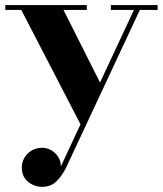

<svg xmlns="http://www.w3.org/2000/svg" viewBox="-20 -480 646 762"><path d="M232 -440.5 385 -136.5 304.5 23 64.5 -440.5H1V-460H324.5V-440.5ZM605.5 -460V-440.5H535L243 184Q226.5 217.5 204.2 239.5Q182 261.5 147 261.5Q128 261.5 109.5 253Q91 244.5 78.8 227.8Q66.5 211 66.5 185.5Q66.5 163 77.5 145Q88.5 127 106.8 116.8Q125 106.5 147 106.5Q166 106.5 183 116Q200 125.5 210.8 142.2Q221.5 159 221.5 180.5L511.5 -440.5H420V-460Z"/></svg>

Font: Bodoni Moda SC 11pt
Style: Bold
Weight: 700
Version: Version 2.005